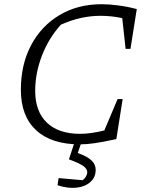

<svg xmlns="http://www.w3.org/2000/svg" viewBox="-20 -677 702 911"><path d="M359 8Q224 8 151.5 -59Q79 -126 79 -251Q79 -371 127.5 -462.5Q176 -554 262.5 -605.5Q349 -657 462 -657Q496 -657 539.5 -651.5Q583 -646 629 -634L599 -445H576L560 -591Q509 -602 457 -602Q411 -602 365 -592Q319 -582 269 -560Q211 -496 179 -413Q147 -330 147 -246Q147 -148 202.5 -95Q258 -42 360 -42Q410 -42 475 -58L538 -207H562L532 -17Q467 -3 428.5 2.5Q390 8 359 8ZM337 -12H370L349 49Q394 65 414 84Q434 103 434 129Q434 164 409 186.5Q384 209 343 213.5Q302 218 253 202L258 168L372 178Q381 172 387.5 161Q394 150 394 140Q394 124 375 110.5Q356 97 307 79Z"/></svg>

Font: Piazzolla SC Light
Style: Italic
Weight: 300
Italic angle: -11.3°
Designer: Juan Pablo del Peral
Foundry: Huerta Tipografica
Version: Version 1.330